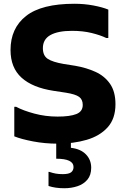

<svg xmlns="http://www.w3.org/2000/svg" viewBox="-20 -752 669 1021"><path d="M56 -184H66Q103 -164 162.5 -148Q222 -132 286 -132Q352 -132 386 -145.5Q420 -159 420 -194Q420 -223 400.5 -237Q381 -251 331 -259L265 -269Q153 -286 94.5 -339Q36 -392 36 -486Q36 -602 118.5 -667Q201 -732 376 -732Q428 -732 476 -723Q524 -714 556 -701V-550H545Q514 -565 467.5 -576.5Q421 -588 363 -588Q288 -588 248 -565.5Q208 -543 208 -496Q208 -456 234 -439Q260 -422 318 -412L381 -402Q439 -392 487.5 -370Q536 -348 565 -306.5Q594 -265 594 -198Q594 -121 552.5 -75Q511 -29 441 -8.5Q371 12 286 12Q219 12 156 0Q93 -12 56 -27ZM357 -24V34Q409 40 437 69Q465 98 465 140Q465 179 445 203Q425 227 392.5 238Q360 249 322 249Q274 249 238 237V162H242Q260 168 276 171Q292 174 314 174Q346 174 358.5 164Q371 154 371 136Q371 92 279 92V-24Z"/></svg>

Font: Kufam
Style: Bold
Weight: 700
Designer: Wael Morcos, Artur Schmal
Foundry: Original Type
Version: Version 1.300; ttfautohint (v1.8.3)